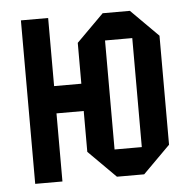

<svg xmlns="http://www.w3.org/2000/svg" viewBox="-43 -543 585 585"><g transform="rotate(-5 250.0 -250.0)"><path d="M291.7 -83.3H375V-416.7H291.7ZM208.3 -291.7V-416.7L291.7 -500H375L458.3 -416.7V-83.3L375 0H291.7L208.3 -83.3V-208.3H125V0H41.7V-500H125V-291.7Z"/></g></svg>

Font: Yulong
Style: Regular
Weight: 400
Designer: GGBotNet
Foundry: f0n7.com
Version: 1.00